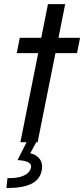

<svg xmlns="http://www.w3.org/2000/svg" viewBox="-20 -705 417 952"><path d="M169.4 -441.4H63L78.1 -517.6H184.6L217.8 -684.6H303.2L270 -517.6H377L361.8 -441.4H254.9L166.5 0H81.1ZM133.8 125Q134.3 122.6 134.3 120.1Q134.3 106.4 117.2 98.4Q100.1 90.3 66.9 88.9L111.8 0H159.7L129.9 55.2Q156.2 60.5 172.6 78.1Q189 95.7 189 122.6Q189 127.4 187 140.1Q177.7 187 133.3 207.5Q88.9 228 11.7 227.1L17.1 178.2Q67.4 179.7 97.9 165.8Q128.4 151.9 133.8 125Z"/></svg>

Font: Reddit Sans Chocolate
Style: Italic
Weight: 400
Italic angle: -11.25°
Designer: Stephen Hutchings
Version: Version 1.013